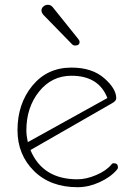

<svg xmlns="http://www.w3.org/2000/svg" viewBox="-20 -775 557 801"><path d="M293 -585Q286 -585 281 -590L161 -713Q153 -723 153 -731Q153 -741 161 -748Q169 -755 180 -755Q192 -755 200 -745L306 -613Q312 -606 312 -600Q312 -585 293 -585ZM304 6Q190 6 121.5 -62Q53 -130 53 -232Q53 -342 115 -417.5Q177 -493 278 -493Q364 -493 414.5 -449Q465 -405 465 -365Q465 -354 447 -344L107 -149Q158 -27 303 -27Q340 -27 382 -45Q424 -63 445 -89Q448 -94 455 -94Q472 -94 472 -77Q472 -71 467 -66Q440 -35 394.5 -14.5Q349 6 304 6ZM96 -182 428 -366Q392 -459 278 -459Q196 -459 143 -393Q90 -327 90 -231Q90 -210 96 -182Z"/></svg>

Font: Comic Neue Light
Style: Regular
Weight: 300
Designer: Craig Rozynski
Foundry: Craig Rozynski
Version: Version 2.003